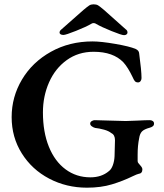

<svg xmlns="http://www.w3.org/2000/svg" viewBox="-20 -856 762 890"><path d="M34 -313Q34 -407 82 -487.5Q130 -568 216 -616Q302 -664 409 -664Q448 -664 514.5 -652.5Q581 -641 609 -629Q624 -622 625 -609Q636 -528 636 -494Q636 -486 631.5 -480Q627 -474 620 -474Q610 -474 605 -480Q600 -486 595 -498Q573 -544 552 -567Q505 -616 414 -616Q343 -616 289.5 -577.5Q236 -539 207.5 -474.5Q179 -410 179 -335Q179 -244 206.5 -176Q234 -108 284 -71Q334 -34 399 -34Q451 -34 485 -63Q496 -71 503 -90Q510 -109 511 -132L513 -206Q513 -231 496 -239Q484 -249 462 -255Q440 -261 421 -263Q413 -265 405.5 -270.5Q398 -276 398 -283Q398 -290 405 -294.5Q412 -299 419 -299Q442 -299 490 -297Q540 -295 563 -295Q580 -295 618 -297Q654 -299 675 -299Q682 -299 688 -295Q694 -291 694 -283Q694 -275 688 -270.5Q682 -266 674 -264Q648 -257 638 -246.5Q628 -236 625 -215Q618 -181 618 -140V-109Q618 -103 623 -98Q628 -93 629 -91Q631 -89 635.5 -83Q640 -77 640 -71Q640 -52 622 -50Q616 -49 595 -39Q550 -17 499 -1.5Q448 14 383 14Q288 14 208 -28Q128 -70 81 -145Q34 -220 34 -313ZM256 -705Q256 -713 265 -720L367 -810Q386 -826 394 -831Q402 -836 414 -836Q427 -836 435 -831Q443 -826 462 -810L563 -720Q571 -715 571 -705Q571 -700 566.5 -696.5Q562 -693 555 -693Q544 -693 497 -712Q450 -731 426 -745Q421 -749 414 -749Q407 -749 402 -745Q380 -732 332.5 -713Q285 -694 274 -694Q266 -694 261 -697Q256 -700 256 -705Z"/></svg>

Font: EB Garamond SemiBold
Style: Regular
Weight: 600
Designer: Georg Duffner and Octavio Pardo
Foundry: Georg Duffner
Version: Version 1.000